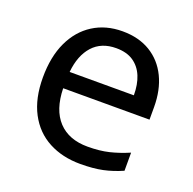

<svg xmlns="http://www.w3.org/2000/svg" viewBox="-104 -651 771 767"><g transform="rotate(20 282.0 -268.0)"><path d="M292 -546Q361 -546 410.5 -516Q460 -486 486.5 -431.5Q513 -377 513 -304V-251H146Q148 -160 192.5 -112.5Q237 -65 317 -65Q368 -65 407.5 -74.5Q447 -84 489 -102V-25Q448 -7 408 1.5Q368 10 313 10Q237 10 178.5 -21Q120 -52 87.5 -113.5Q55 -175 55 -264Q55 -352 84.5 -415Q114 -478 167.5 -512Q221 -546 292 -546ZM291 -474Q228 -474 191.5 -433.5Q155 -393 148 -321H421Q421 -367 407 -401Q393 -435 364.5 -454.5Q336 -474 291 -474Z"/></g></svg>

Font: binaryvertical115
Style: Book
Weight: 400
Designer: Jelle Bosma - Monotype Design Team
Foundry: Monotype Imaging Inc.
Version: Version 2.003